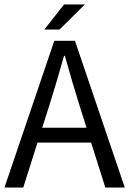

<svg xmlns="http://www.w3.org/2000/svg" viewBox="-20 -838 578 858"><path d="M147.5 -200.7 84 0H0L222.7 -655.8H314.9L537.6 0H450.7L387.2 -200.7ZM335 -367.7Q304.2 -465.3 270 -588.4H266.1Q228.5 -455.6 200.7 -367.7L168.5 -267.1H366.7ZM178.2 -706.1 266.1 -817.9H358.9L246.1 -706.1Z"/></svg>

Font: Varta
Style: Regular
Weight: 400
Designer: Joana Correia, Viktoriya Grabowska, Eben Sorkin
Foundry: Sorkin Type
Version: Version 1.003; ttfautohint (v1.3) -l 8 -r 24 -G 200 -x 12 -H